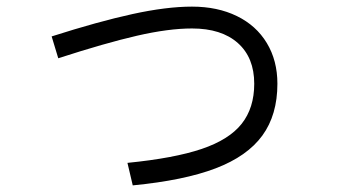

<svg xmlns="http://www.w3.org/2000/svg" viewBox="-20 -515 1040 580"><path d="M365 -23Q506 -37 589 -65Q672 -93 710 -141Q748 -189 748 -262Q748 -341 698.5 -385Q649 -429 560 -429Q489 -429 393.5 -407Q298 -385 156 -339L136 -405Q277 -450 380 -472.5Q483 -495 560 -495Q637 -495 695.5 -466.5Q754 -438 786 -385Q818 -332 818 -262Q818 -168 772.5 -105.5Q727 -43 631.5 -6.5Q536 30 381 45Z"/></svg>

Font: PlemolJP35 Console
Style: Regular
Weight: 400
Version: v2.0.3; ttfautohint (v1.8.4.7-5d5b-dirty) -l 6 -r 45 -G 200 